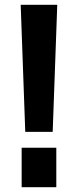

<svg xmlns="http://www.w3.org/2000/svg" viewBox="-20 -778 324 798"><path d="M66 -758H218L199 -230H85ZM70 -164H214V0H70Z"/></svg>

Font: Biryani
Style: Bold
Weight: 700
Designer: Dan Reynolds and Mathieu Reguer
Foundry: Dan Reynolds and Mathieu Reguer
Version: Version 1.004; ttfautohint (v1.1) -l 5 -r 5 -G 72 -x 0 -D la